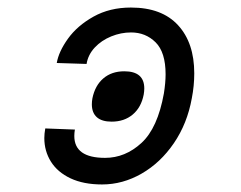

<svg xmlns="http://www.w3.org/2000/svg" viewBox="-20 -520 640 509"><path d="M177 -159.5Q177 -101.5 258.5 -101.5Q312 -101.5 355 -141Q398 -180.5 414.5 -272.5Q419 -301 419 -323Q419 -381.5 392.5 -407.8Q366 -434 327.5 -434Q300.5 -434 274.8 -423.5Q249 -413 231.2 -394Q213.5 -375 209.5 -350.5L130.5 -353Q135.5 -383 160.2 -417.5Q185 -452 228 -476Q271 -500 327 -500Q409 -500 452 -453.2Q495 -406.5 495 -325.5Q495 -292.5 488.5 -259.5Q476.5 -192.5 441 -140.5Q405.5 -88.5 355.5 -59.8Q305.5 -31 250.5 -31Q201.5 -31 167 -47.2Q132.5 -63.5 115 -91.5Q97.5 -119.5 97.5 -154Q97.5 -165.5 100 -179.5L178.5 -176.5Q177 -167.5 177 -159.5ZM223.5 -243.5Q223.5 -251.5 225 -259.5Q232 -293.5 254 -312.2Q276 -331 309.5 -331Q362.5 -331 362.5 -285.5Q362.5 -278.5 361 -269.5Q354.5 -235.5 332 -216.5Q309.5 -197.5 276 -197.5Q250 -197.5 236.8 -209.2Q223.5 -221 223.5 -243.5Z"/></svg>

Font: JuliaMono Medium
Style: Italic
Weight: 500
Italic angle: -9°
Monospace: yes
Designer: cormullion
Foundry: corm
Version: Version 0.054; ttfautohint (v1.8.4)